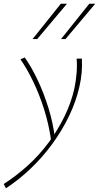

<svg xmlns="http://www.w3.org/2000/svg" viewBox="-72 -723 532 1032"><path d="M-40 289 -52 266Q15 223 77 167Q139 111 189 43.5Q239 -24 275 -98Q311 -172 328 -248Q336 -288 339.5 -328Q343 -368 340 -408H368Q370 -371 367 -334Q364 -297 355 -258Q337 -178 299.5 -100Q262 -22 209.5 50Q157 122 93.5 182.5Q30 243 -40 289ZM203 34Q191 -53 165.5 -134Q140 -215 106.5 -284.5Q73 -354 38 -404L61 -414Q97 -363 130 -293.5Q163 -224 188 -144Q213 -64 223 18ZM103 -513 255 -703H288L128 -513ZM256 -513 408 -703H440L280 -513Z"/></svg>

Font: Ysabeau Infant Thin
Style: Italic
Weight: 250
Italic angle: -12°
Designer: Christian Thalmann (Catharsis Fonts)
Version: Version 2.001;gftools[0.9.30]; featfreeze: ss01,ss02,lnum